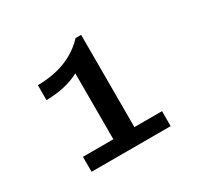

<svg xmlns="http://www.w3.org/2000/svg" viewBox="-102 -885 674 656"><g transform="rotate(-30 235.5 -556.5)"><path d="M74 -634V-693Q197 -694 266 -768H288V-404H397V-345H85V-404H205V-664Q151 -635 74 -634Z"/></g></svg>

Font: Coval
Style: Light
Weight: 300
Foundry: Context Ltd
Version: Version 001.000